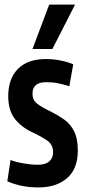

<svg xmlns="http://www.w3.org/2000/svg" viewBox="-20 -809 373 839"><path d="M12 -17 26 -110Q48 -101 82.5 -95Q117 -89 145 -89Q178 -89 195 -103.5Q212 -118 212 -144Q212 -177 186 -195Q160 -213 119 -232Q71 -255 43.5 -291.5Q16 -328 16 -389Q16 -465 58.5 -508Q101 -551 180 -551Q213 -551 245 -544.5Q277 -538 300 -528L283 -432Q259 -440 234 -445Q209 -450 182 -450Q122 -450 122 -400Q122 -371 143.5 -355Q165 -339 201 -322Q233 -306 260 -287Q287 -268 303.5 -236Q320 -204 320 -151Q320 -71 273 -30.5Q226 10 148 10Q71 10 12 -17ZM122 -595 195 -789H308L209 -595Z"/></svg>

Font: Georama Condensed SemiBold
Style: Regular
Weight: 600
Width: 3
Designer: Jean-Baptiste Levee
Foundry: Production Type
Version: Version 1.000